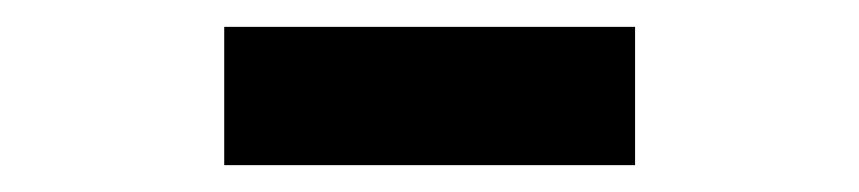

<svg xmlns="http://www.w3.org/2000/svg" viewBox="-20 -738 640 143"><path d="M147 -718H453V-615H147Z"/></svg>

Font: iA Writer Duo V
Style: Regular
Weight: 400
Designer: Mike Abbink, Paul van der Laan, Pieter van Rosmalen, Oliver Reichenstein
Foundry: Information Architects Inc.
Version: Version 2.000